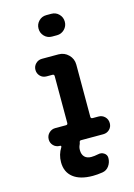

<svg xmlns="http://www.w3.org/2000/svg" viewBox="-143 -833 785 1124"><g transform="rotate(-15 250.0 -270.5)"><path d="M285.2 -759.8Q312.5 -759.8 331.1 -740.7Q349.6 -721.7 349.6 -694.8Q349.6 -668 330.6 -648.9Q311.5 -629.9 285.2 -629.9H254.9Q227.5 -629.9 209 -648.9Q190.4 -668 190.4 -694.8Q190.4 -721.7 209 -740.7Q227.5 -759.8 254.9 -759.8ZM396.5 -107.4Q418.9 -107.4 434.6 -91.8Q450.2 -76.2 450.2 -52.7Q450.2 -30.3 434.6 -15.1Q418.9 0 396.5 0H260.7Q252.9 0 251 10.7Q251 14.6 247.1 23.4Q240.2 37.1 240.2 54.7Q240.2 81.1 254.4 95.7Q268.6 110.4 294.9 110.4Q313.5 110.4 336.9 105.5Q356.4 100.6 373 111.3Q389.6 122.1 389.6 141.6Q389.6 168 374.5 189.5Q359.4 210.9 334 214.8Q301.8 219.7 275.4 219.7Q198.2 219.7 156.7 187Q115.2 154.3 115.2 94.7Q115.2 47.9 139.6 9.8Q141.6 6.8 140.6 3.4Q139.6 0 135.7 0H133.8Q110.4 0 95.2 -15.6Q80.1 -31.2 80.1 -52.7Q80.1 -76.2 96.2 -91.8Q112.3 -107.4 133.8 -107.4H199.2Q210 -107.4 210 -118.2V-402.3Q210 -413.1 199.2 -413.1H164.1Q140.6 -413.1 125.5 -428.7Q110.4 -444.3 110.4 -466.3Q110.4 -488.3 126 -503.9Q141.6 -519.5 164.1 -519.5H264.6Q299.8 -519.5 324.7 -494.6Q349.6 -469.7 349.6 -434.6V-118.2Q349.6 -107.4 361.3 -107.4Z"/></g></svg>

Font: Rounded-X Mgen+ 2m bold
Style: Bold
Weight: 700
Designer: [Source Han Sans]
Ryoko NISHIZUKA  (kana & ideographs); Paul D. Hunt (Latin, Greek & Cyrillic); Wenlong ZHANG  (bopomofo
Version: Version 1.059.20150602